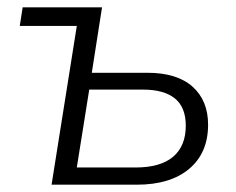

<svg xmlns="http://www.w3.org/2000/svg" viewBox="-20 -505 646 525"><path d="M121 0 190 -434H34L42 -485H259L231 -306H383Q464 -306 506.5 -268Q549 -230 549 -164Q549 -87 497.5 -43.5Q446 0 354 0ZM190 -47H350Q419 -47 453.5 -76.5Q488 -106 488 -161Q488 -212 458 -236Q428 -260 371 -260H224Z"/></svg>

Font: Nunito Sans Light
Style: Italic
Weight: 300
Italic angle: -9°
Designer: Vernon Adams
Foundry: Vernon Adams
Version: Version 3.006; ttfautohint (v1.8.3)